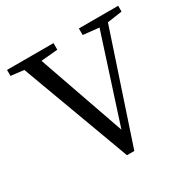

<svg xmlns="http://www.w3.org/2000/svg" viewBox="-163 -894 1060 1062"><g transform="rotate(-30 367.0 -363.0)"><path d="M723.6 -733.4V-696.3L628.9 -682.6L399.4 6.8H352.5L96.7 -685.5L13.7 -695.3V-733.4H310.5V-691.4L204.1 -681.6L396.5 -130.9L574.2 -680.7L472.7 -691.4V-733.4Z"/></g></svg>

Font: GenYoMin TW TTF Medium
Style: Regular
Weight: 500
Version: Version 1.300